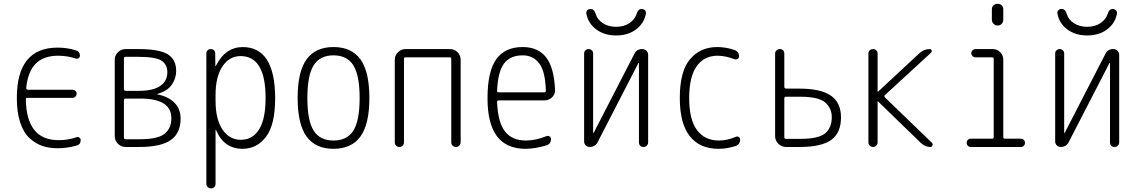

<svg xmlns="http://www.w3.org/2000/svg" viewBox="-20 -780 6040 1019"><path d="M285.2 6.8Q241.2 6.8 205.1 -5.4Q168.9 -17.6 137.2 -46.4Q105.5 -75.2 87.4 -129.4Q69.3 -183.6 69.3 -259.8Q69.3 -526.4 284.2 -527.3Q337.9 -527.3 382.8 -512.7Q404.3 -506.8 404.3 -483.4Q404.3 -476.6 397.9 -471.7Q391.6 -466.8 383.8 -468.8Q341.8 -483.4 290 -484.4Q211.9 -484.4 169.9 -442.4Q127.9 -400.4 119.1 -313.5Q119.1 -304.7 127 -303.7H365.2Q374 -303.7 380.4 -297.9Q386.7 -292 386.7 -283.2Q386.7 -274.4 380.4 -267.6Q374 -260.7 365.2 -260.7H125Q117.2 -260.7 117.2 -252.9Q120.1 -36.1 291 -36.1Q341.8 -36.1 386.7 -51.8Q393.6 -54.7 400.9 -49.8Q408.2 -44.9 408.2 -37.1Q408.2 -13.7 387.7 -7.8Q337.9 6.8 285.2 6.8Z M637.7 -249V-49.8Q637.7 -41 647.5 -41H720.7Q819.3 -41 854.5 -70.8Q889.6 -100.6 889.6 -152.3Q889.6 -257.8 722.7 -256.8H647.5Q637.7 -256.8 637.7 -249ZM637.7 -469.7V-306.6Q637.7 -297.9 647.5 -297.9H718.8Q792 -297.9 830.1 -323.7Q868.2 -349.6 868.2 -396.5Q868.2 -437.5 837.4 -458Q806.6 -478.5 710 -478.5H647.5Q637.7 -478.5 637.7 -469.7ZM646.5 0Q623 0 606 -17.1Q588.9 -34.2 588.9 -56.6V-462.9Q588.9 -486.3 606 -502.9Q623 -519.5 646.5 -519.5H714.8Q824.2 -519.5 869.6 -492.2Q915 -464.8 915 -403.3Q915 -365.2 892.1 -331.1Q869.1 -296.9 814.5 -281.2Q813.5 -281.2 813.5 -280.3L814.5 -279.3Q874 -267.6 906.2 -234.4Q938.5 -201.2 938.5 -150.4Q938.5 -73.2 886.2 -36.6Q834 0 719.7 0Z M1124 -275.4V-245.1Q1124 -147.5 1160.6 -92.8Q1197.3 -38.1 1257.8 -38.1Q1321.3 -38.1 1355.5 -93.8Q1389.6 -149.4 1389.6 -259.8Q1389.6 -481.4 1257.8 -482.4Q1197.3 -482.4 1160.6 -427.7Q1124 -373 1124 -275.4ZM1075.2 195.3V-497.1Q1075.2 -506.8 1082 -513.2Q1088.9 -519.5 1099.1 -519.5Q1109.4 -519.5 1115.7 -513.2Q1122.1 -506.8 1122.1 -497.1L1123 -429.7Q1123 -428.7 1124 -428.7Q1126 -428.7 1126 -430.7Q1174.8 -529.3 1267.6 -530.3Q1439.5 -530.3 1440.4 -259.8Q1440.4 -117.2 1391.6 -53.7Q1342.8 9.8 1267.6 9.8Q1168.9 9.8 1127 -88.9Q1127 -90.8 1126 -90.8Q1124 -90.8 1124 -89.8V195.3Q1124 206.1 1117.2 212.9Q1110.4 219.7 1100.1 219.7Q1089.8 219.7 1082.5 212.9Q1075.2 206.1 1075.2 195.3Z M1855.5 -433.1Q1822.3 -486.3 1750 -486.3Q1677.7 -486.3 1644.5 -433.1Q1611.3 -379.9 1611.3 -259.8Q1611.3 -139.6 1644.5 -86.9Q1677.7 -34.2 1750 -34.2Q1822.3 -34.2 1855.5 -86.9Q1888.7 -139.6 1888.7 -259.8Q1888.7 -379.9 1855.5 -433.1ZM1893.1 -55.7Q1845.7 9.8 1750 9.8Q1654.3 9.8 1606.9 -55.7Q1559.6 -121.1 1559.6 -260.3Q1559.6 -399.4 1606.9 -464.8Q1654.3 -530.3 1750 -530.3Q1845.7 -530.3 1893.1 -464.8Q1940.4 -399.4 1940.4 -260.3Q1940.4 -121.1 1893.1 -55.7Z M2075.2 -24.4V-462.9Q2075.2 -486.3 2092.3 -502.9Q2109.4 -519.5 2131.8 -519.5H2368.2Q2391.6 -519.5 2408.2 -502.9Q2424.8 -486.3 2424.8 -462.9V-25.4Q2424.8 -14.6 2417.5 -7.3Q2410.2 0 2399.9 0Q2389.6 0 2382.3 -6.8Q2375 -13.7 2375 -25.4V-467.8Q2375 -475.6 2367.2 -475.6H2131.8Q2124 -475.6 2124 -467.8V-24.4Q2124 -14.6 2117.2 -7.3Q2110.4 0 2100.1 0Q2089.8 0 2082.5 -6.8Q2075.2 -13.7 2075.2 -24.4Z M2753.9 -486.3Q2687.5 -486.3 2654.8 -442.4Q2622.1 -398.4 2618.2 -297.9Q2618.2 -290 2626 -290H2868.2Q2877 -290 2877 -298.8Q2874 -402.3 2841.3 -444.3Q2808.6 -486.3 2753.9 -486.3ZM2768.6 9.8Q2566.4 9.8 2567.4 -259.8Q2567.4 -399.4 2613.3 -464.8Q2659.2 -530.3 2753.9 -530.3Q2835.9 -530.3 2878.4 -475.6Q2920.9 -420.9 2925.8 -302.7Q2926.8 -279.3 2909.7 -263.2Q2892.6 -247.1 2869.1 -247.1H2626Q2618.2 -247.1 2618.2 -238.3Q2622.1 -131.8 2659.7 -83Q2697.3 -34.2 2771.5 -34.2Q2822.3 -34.2 2880.9 -57.6Q2888.7 -60.5 2896.5 -56.2Q2904.3 -51.8 2904.3 -43Q2904.3 -16.6 2880.9 -8.8Q2820.3 9.8 2768.6 9.8Z M3385.7 -732.4Q3395.5 -732.4 3402.3 -725.6Q3409.2 -718.8 3408.2 -709Q3399.4 -657.2 3356.4 -624.5Q3313.5 -591.8 3250 -591.8Q3186.5 -591.8 3143.6 -624.5Q3100.6 -657.2 3091.8 -709Q3090.8 -718.8 3097.2 -725.6Q3103.5 -732.4 3114.3 -732.4Q3133.8 -732.4 3140.6 -708Q3149.4 -676.8 3179.2 -657.2Q3209 -637.7 3250 -637.7Q3291 -637.7 3320.3 -657.2Q3349.6 -676.8 3359.4 -708Q3366.2 -732.4 3385.7 -732.4ZM3109.4 0Q3097.7 0 3088.9 -8.3Q3080.1 -16.6 3080.1 -29.3V-496.1Q3080.1 -505.9 3086.9 -512.7Q3093.8 -519.5 3104 -519.5Q3114.3 -519.5 3121.1 -512.7Q3127.9 -505.9 3127.9 -496.1V-75.2Q3127.9 -74.2 3128.9 -74.2Q3130.9 -74.2 3130.9 -75.2L3346.7 -494.1Q3359.4 -520.5 3389.6 -519.5Q3401.4 -519.5 3410.6 -510.7Q3419.9 -502 3419.9 -490.2V-24.4Q3419.9 -14.6 3413.1 -7.3Q3406.2 0 3395 0Q3383.8 0 3377.4 -6.8Q3371.1 -13.7 3371.1 -24.4V-445.3Q3371.1 -446.3 3370.1 -446.3Q3368.2 -446.3 3368.2 -445.3L3152.3 -26.4Q3139.6 0 3109.4 0Z M3793 9.8Q3693.4 9.8 3640.6 -57.6Q3587.9 -125 3587.9 -259.8Q3587.9 -402.3 3642.6 -466.3Q3697.3 -530.3 3786.1 -530.3Q3833 -530.3 3877.9 -514.6Q3902.3 -505.9 3902.3 -480.5Q3902.3 -471.7 3894.5 -467.3Q3886.7 -462.9 3877.9 -465.8Q3833 -483.4 3789.1 -484.4Q3716.8 -484.4 3677.2 -428.2Q3637.7 -372.1 3637.7 -259.8Q3637.7 -144.5 3679.2 -89.4Q3720.7 -34.2 3795.9 -34.2Q3838.9 -34.2 3884.8 -53.7Q3892.6 -57.6 3900.4 -53.2Q3908.2 -48.8 3908.2 -40Q3908.2 -13.7 3883.8 -4.9Q3838.9 9.8 3793 9.8Z M4142.6 -258.8V-51.8Q4142.6 -43 4152.3 -43H4225.6Q4325.2 -43 4359.9 -72.8Q4394.5 -102.5 4394.5 -158.2Q4394.5 -205.1 4359.9 -235.8Q4325.2 -266.6 4226.6 -266.6H4152.3Q4142.6 -266.6 4142.6 -258.8ZM4151.4 0Q4127.9 0 4110.8 -17.1Q4093.8 -34.2 4093.8 -56.6V-496.1Q4093.8 -505.9 4101.1 -512.7Q4108.4 -519.5 4119.1 -519.5Q4129.9 -519.5 4136.2 -512.7Q4142.6 -505.9 4142.6 -496.1V-319.3Q4142.6 -310.5 4152.3 -309.6H4223.6Q4335.9 -309.6 4389.6 -272.5Q4443.4 -235.4 4443.4 -157.2Q4443.4 -74.2 4391.1 -37.1Q4338.9 0 4224.6 0Z M4614.3 0Q4603.5 0 4596.2 -6.8Q4588.9 -13.7 4588.9 -24.4V-496.1Q4588.9 -505.9 4595.7 -512.7Q4602.5 -519.5 4614.3 -519.5Q4624 -519.5 4630.9 -512.7Q4637.7 -505.9 4637.7 -496.1V-294.9Q4637.7 -293.9 4638.7 -293.9H4640.6L4862.3 -500Q4884.8 -519.5 4914.1 -519.5Q4921.9 -519.5 4924.3 -512.2Q4926.8 -504.9 4920.9 -500L4676.8 -275.4Q4670.9 -269.5 4676.8 -262.7L4926.8 -21.5Q4931.6 -16.6 4928.7 -8.3Q4925.8 0 4918 0Q4889.6 0 4867.2 -21.5L4640.6 -241.2Q4639.6 -242.2 4638.7 -242.2Q4637.7 -242.2 4637.7 -241.2V-24.4Q4637.7 -14.6 4630.9 -7.3Q4624 0 4614.3 0Z M5244.1 -730.5Q5244.1 -743.2 5252.9 -751.5Q5261.7 -759.8 5274.9 -759.8Q5288.1 -759.8 5296.4 -751.5Q5304.7 -743.2 5304.7 -730.5V-675.8Q5304.7 -663.1 5296.4 -653.8Q5288.1 -644.5 5274.9 -644.5Q5261.7 -644.5 5252.9 -653.8Q5244.1 -663.1 5244.1 -675.8ZM5131.8 0Q5123 0 5116.7 -6.3Q5110.4 -12.7 5110.4 -22Q5110.4 -31.2 5116.7 -37.6Q5123 -43.9 5131.8 -43.9H5246.1Q5253.9 -43.9 5253.9 -51.8V-466.8Q5253.9 -475.6 5246.1 -475.6H5157.2Q5148.4 -475.6 5141.6 -482.4Q5134.8 -489.3 5134.8 -498Q5134.8 -506.8 5141.6 -513.2Q5148.4 -519.5 5157.2 -519.5H5249Q5272.5 -519.5 5288.6 -502.9Q5304.7 -486.3 5304.7 -462.9V-51.8Q5304.7 -43.9 5314.5 -43.9H5398.4Q5407.2 -43.9 5413.6 -37.6Q5419.9 -31.2 5419.9 -22Q5419.9 -12.7 5413.6 -6.3Q5407.2 0 5398.4 0Z M5885.7 -732.4Q5895.5 -732.4 5902.3 -725.6Q5909.2 -718.8 5908.2 -709Q5899.4 -657.2 5856.4 -624.5Q5813.5 -591.8 5750 -591.8Q5686.5 -591.8 5643.6 -624.5Q5600.6 -657.2 5591.8 -709Q5590.8 -718.8 5597.2 -725.6Q5603.5 -732.4 5614.3 -732.4Q5633.8 -732.4 5640.6 -708Q5649.4 -676.8 5679.2 -657.2Q5709 -637.7 5750 -637.7Q5791 -637.7 5820.3 -657.2Q5849.6 -676.8 5859.4 -708Q5866.2 -732.4 5885.7 -732.4ZM5609.4 0Q5597.7 0 5588.9 -8.3Q5580.1 -16.6 5580.1 -29.3V-496.1Q5580.1 -505.9 5586.9 -512.7Q5593.8 -519.5 5604 -519.5Q5614.3 -519.5 5621.1 -512.7Q5627.9 -505.9 5627.9 -496.1V-75.2Q5627.9 -74.2 5628.9 -74.2Q5630.9 -74.2 5630.9 -75.2L5846.7 -494.1Q5859.4 -520.5 5889.6 -519.5Q5901.4 -519.5 5910.6 -510.7Q5919.9 -502 5919.9 -490.2V-24.4Q5919.9 -14.6 5913.1 -7.3Q5906.2 0 5895 0Q5883.8 0 5877.4 -6.8Q5871.1 -13.7 5871.1 -24.4V-445.3Q5871.1 -446.3 5870.1 -446.3Q5868.2 -446.3 5868.2 -445.3L5652.3 -26.4Q5639.6 0 5609.4 0Z"/></svg>

Font: Rounded-X Mgen+ 2m light
Style: Regular
Weight: 200
Designer: [Source Han Sans]
Ryoko NISHIZUKA  (kana & ideographs); Paul D. Hunt (Latin, Greek & Cyrillic); Wenlong ZHANG  (bopomofo
Version: Version 1.059.20150602